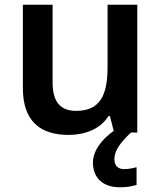

<svg xmlns="http://www.w3.org/2000/svg" viewBox="-20 -562 682 814"><path d="M465 113C465 76 490 43 535 0H562V-542H436V-277C436 -158 404 -92 303 -92C234 -92 203 -132 203 -213V-542H77V-188C77 -50 149 10 271 10C339 10 405 -14 440 -70H446L462 -7C415 26 374 75 374 127C374 191 415 232 488 232C518 232 539 228 559 222V147C547 150 527 155 506 155C481 155 465 141 465 113Z"/></svg>

Font: Noto Sans Arabic UI SmBd
Style: Regular
Weight: 600
Designer: Monotype Design Team, Nadine Chahine and Nizar Qandah
Foundry: Monotype Imaging Inc.
Version: Version 2.010